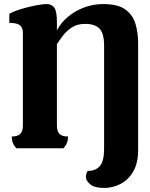

<svg xmlns="http://www.w3.org/2000/svg" viewBox="-20 -732 740 948"><path d="M61 0Q38 -23 38 -58Q67 -58 80 -71Q93 -84 93 -113V-569Q93 -595 78.5 -607Q64 -619 26 -619V-664Q50 -677 86.5 -688Q123 -699 157.5 -705.5Q192 -712 210 -712Q234 -712 247.5 -695Q261 -678 261 -623V-582Q280 -619 315 -648.5Q350 -678 395 -695Q440 -712 490 -712Q562 -712 599 -685Q636 -658 649 -614Q662 -570 662 -518V9Q662 73 638 114.5Q614 156 575.5 176Q537 196 493 196Q447 196 425.5 178Q404 160 404 142Q404 135 406.5 126Q409 117 413 112Q452 112 473 88Q494 64 494 2V-506Q494 -569 470 -592Q446 -615 398 -614Q361 -614 334 -596Q307 -578 289.5 -554.5Q272 -531 261 -514V-113Q261 -83 274 -70.5Q287 -58 316 -58Q316 -23 293 0Z"/></svg>

Font: Calistoga
Style: Regular
Weight: 400
Designer: Yvonne Schuttler, Eben Sorkin
Foundry: www.sorkintype.com
Version: Version 1.010; ttfautohint (v1.8.4.7-5d5b)